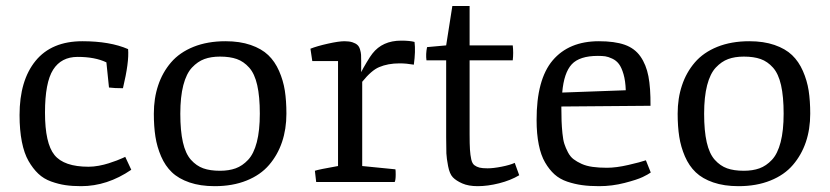

<svg xmlns="http://www.w3.org/2000/svg" viewBox="-20 -618 2820 652"><path d="M46.4 -227.1Q46.4 -344.7 100.8 -411.4Q155.3 -478 259.8 -478Q353.5 -478 415 -451.2Q418.9 -407.7 397.5 -318.4Q368.2 -318.4 350.1 -320.8L341.3 -406.2Q302.7 -424.8 243.7 -424.8Q188 -424.8 160.4 -381.3Q132.8 -337.9 132.8 -235.4Q132.8 -131.3 165 -91.6Q197.3 -51.8 280.8 -51.8Q297.4 -51.8 315.7 -55.2Q334 -58.6 349.1 -63.5Q364.3 -68.4 376.5 -73Q388.7 -77.6 397 -81.5L405.3 -85.4L425.8 -41.5Q344.2 14.2 255.4 14.2Q225.6 14.2 202.1 10.7Q178.7 7.3 153.6 -1.7Q128.4 -10.7 110.1 -28.1Q91.8 -45.4 76.9 -71.3Q62 -97.2 54.2 -136.7Q46.4 -176.3 46.4 -227.1Z M502.4 -231.9Q502.4 -284.2 517.1 -328.1Q531.7 -372.1 560.8 -406Q589.8 -439.9 637.2 -459Q684.6 -478 745.6 -478Q794.4 -478 831.3 -465.3Q868.2 -452.6 890.9 -430.9Q913.6 -409.2 927.7 -377Q941.9 -344.7 947.3 -310.1Q952.6 -275.4 952.6 -231.9Q952.6 -179.7 937.7 -135.7Q922.9 -91.8 893.8 -57.9Q864.7 -23.9 817.4 -4.9Q770 14.2 709 14.2Q660.2 14.2 623.3 1.5Q586.4 -11.2 563.7 -33Q541 -54.7 527.1 -86.9Q513.2 -119.1 507.8 -153.8Q502.4 -188.5 502.4 -231.9ZM592.3 -231.9Q592.3 -173.8 601.1 -135Q609.9 -96.2 628.4 -75.4Q647 -54.7 670.2 -46.4Q693.4 -38.1 727.1 -38.1Q757.3 -38.1 780.3 -46.4Q803.2 -54.7 822.5 -75.2Q841.8 -95.7 852.1 -135.3Q862.3 -174.8 862.3 -231.9Q862.3 -290 853.5 -328.9Q844.7 -367.7 826.2 -388.4Q807.6 -409.2 784.2 -417.5Q760.7 -425.8 727.1 -425.8Q696.8 -425.8 674.1 -417.5Q651.4 -409.2 632.1 -388.7Q612.8 -368.2 602.5 -328.6Q592.3 -289.1 592.3 -231.9Z M1053.7 0 1049.3 -38.1Q1061.5 -42.5 1127.9 -54.2V-410.6H1040.5L1034.2 -452.6Q1056.2 -461.4 1093.3 -469.7Q1130.4 -478 1149.9 -478Q1166 -478 1177 -474.4Q1188 -470.7 1193.8 -465.3Q1199.7 -460 1202.6 -450Q1205.6 -439.9 1206.1 -432.1Q1206.5 -424.3 1206.5 -410.6V-373Q1211.9 -384.3 1224.9 -406Q1237.8 -427.7 1244.6 -436Q1278.8 -480 1342.3 -480Q1371.6 -480 1387.7 -475.6Q1391.6 -444.3 1385.3 -398.4Q1359.9 -402.8 1336.9 -402.8Q1297.4 -402.8 1267.6 -390.1Q1241.7 -379.4 1210 -340.3V-54.2L1322.8 -43Q1323.7 -39.6 1323.7 -25.4Q1323.7 -6.3 1320.3 0Z M1495.1 -166V-413.1H1428.2Q1425.3 -434.1 1430.2 -458L1495.1 -463.9L1516.1 -597.7H1574.7V-463.9H1721.2Q1724.1 -439 1721.2 -413.1H1574.7V-161.6Q1574.7 -128.4 1575.9 -109.9Q1577.1 -91.3 1580.3 -76.9Q1583.5 -62.5 1591.1 -56.9Q1598.6 -51.3 1608.4 -48.8Q1618.2 -46.4 1635.7 -46.4Q1655.3 -46.4 1683.6 -52Q1711.9 -57.6 1728 -64.9L1743.2 -22.9Q1713.9 -5.4 1675 4.4Q1636.2 14.2 1602.1 14.2Q1570.8 14.2 1549.8 4.9Q1528.8 -4.4 1517.8 -15.9Q1506.8 -27.3 1501.7 -53.7Q1496.6 -80.1 1495.8 -97.2Q1495.1 -114.3 1495.1 -151.9Q1495.1 -161.1 1495.1 -166Z M1802.2 -210Q1801.8 -348.1 1856.9 -413.1Q1912.1 -478 2013.7 -478Q2066.9 -478 2101.1 -466.1Q2135.3 -454.1 2154.8 -426.3Q2174.3 -398.4 2181.9 -359.1Q2189.5 -319.8 2189 -258.8L1886.2 -256.3Q1886.2 -226.6 1887 -207.3Q1887.7 -188 1889.9 -165.5Q1892.1 -143.1 1896.5 -129.4Q1900.9 -115.7 1908.7 -100.8Q1916.5 -85.9 1927.7 -77.4Q1939 -68.8 1955.1 -61.5Q1971.2 -54.2 1992.4 -51.3Q2013.7 -48.3 2041 -48.3Q2072.8 -48.3 2114 -57.9Q2155.3 -67.4 2173.3 -73.7L2189.9 -32.2Q2181.2 -25.9 2162.4 -16.8Q2143.6 -7.8 2101.1 3.2Q2058.6 14.2 2014.6 14.2Q1981.9 14.2 1956.8 10.7Q1931.6 7.3 1906.2 -1.2Q1880.9 -9.8 1863 -25.9Q1845.2 -42 1831.1 -66.2Q1816.9 -90.3 1809.6 -126.7Q1802.2 -163.1 1802.2 -210ZM1889.2 -303.7 2105 -311.5Q2104 -343.3 2097.4 -366Q2090.8 -388.7 2081.8 -400.6Q2072.8 -412.6 2059.1 -418.9Q2045.4 -425.3 2035.2 -426.8Q2024.9 -428.2 2010.3 -428.2Q1948.2 -428.2 1921.6 -399.7Q1895 -371.1 1889.2 -303.7Z M2281.2 -231.9Q2281.2 -284.2 2295.9 -328.1Q2310.5 -372.1 2339.6 -406Q2368.7 -439.9 2416 -459Q2463.4 -478 2524.4 -478Q2573.2 -478 2610.1 -465.3Q2647 -452.6 2669.7 -430.9Q2692.4 -409.2 2706.5 -377Q2720.7 -344.7 2726.1 -310.1Q2731.4 -275.4 2731.4 -231.9Q2731.4 -179.7 2716.6 -135.7Q2701.7 -91.8 2672.6 -57.9Q2643.6 -23.9 2596.2 -4.9Q2548.8 14.2 2487.8 14.2Q2439 14.2 2402.1 1.5Q2365.2 -11.2 2342.5 -33Q2319.8 -54.7 2305.9 -86.9Q2292 -119.1 2286.6 -153.8Q2281.2 -188.5 2281.2 -231.9ZM2371.1 -231.9Q2371.1 -173.8 2379.9 -135Q2388.7 -96.2 2407.2 -75.4Q2425.8 -54.7 2449 -46.4Q2472.2 -38.1 2505.9 -38.1Q2536.1 -38.1 2559.1 -46.4Q2582 -54.7 2601.3 -75.2Q2620.6 -95.7 2630.9 -135.3Q2641.1 -174.8 2641.1 -231.9Q2641.1 -290 2632.3 -328.9Q2623.5 -367.7 2605 -388.4Q2586.4 -409.2 2563 -417.5Q2539.6 -425.8 2505.9 -425.8Q2475.6 -425.8 2452.9 -417.5Q2430.2 -409.2 2410.9 -388.7Q2391.6 -368.2 2381.3 -328.6Q2371.1 -289.1 2371.1 -231.9Z"/></svg>

Font: Fjord
Style: One
Weight: 400
Designer: Viktoriya Grabowska
Foundry: Viktoriya Grabowska
Version: Version 1.002